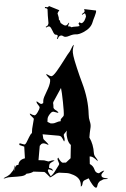

<svg xmlns="http://www.w3.org/2000/svg" viewBox="-152 -1186 833 1274"><g transform="rotate(5 265.0 -548.5)"><path d="M114.3 -1108.4Q114.3 -1119.1 103 -1119.1Q102.1 -1119.1 98.9 -1119.6Q95.7 -1120.1 94.7 -1120.1L96.7 -1127.4Q109.9 -1126 113.5 -1127.4Q117.2 -1128.9 121.1 -1135.3V-1135.7L192.4 -1113.8Q190.9 -1110.8 185.1 -1101.1L182.1 -1090.8Q182.1 -1090.3 185.5 -1083.5Q194.8 -1063 194.8 -1051.3Q206.1 -1043.9 203.6 -1038.1Q207 -1034.7 207.3 -1032.7Q207.5 -1030.8 209 -1029.8L223.6 -1021.5Q245.1 -1008.8 255.9 -1026.9Q258.3 -1032.2 261.7 -1036.6L265.1 -1035.6Q257.3 -1014.6 260.3 -1012.7Q263.2 -1010.7 267.3 -1012.5Q271.5 -1014.2 276.4 -1011.2Q281.2 -1008.3 282.2 -1008.3Q291 -1012.7 308.1 -1014.9Q325.2 -1017.1 334 -1021Q334.5 -1027.8 326.2 -1036.1L333.5 -1046.9Q334 -1045.4 338.9 -1042.5Q350.1 -1035.6 363.3 -1058.1Q365.2 -1061 368.9 -1074.5Q372.6 -1087.9 371.8 -1089.8Q371.1 -1091.8 369.1 -1097.4Q367.2 -1103 366.5 -1103.8Q365.7 -1104.5 364 -1106.7Q362.3 -1108.9 360.1 -1107.2Q357.9 -1105.5 354.5 -1103.5Q351.1 -1101.6 345.2 -1096.7L343.3 -1101.6Q360.8 -1115.2 359.6 -1122.3Q358.4 -1129.4 355 -1135.7L435.1 -1133.3Q438 -1122.1 429.7 -1095.2Q421.4 -1068.4 418.5 -1053.2Q410.6 -1013.2 365.2 -983.9Q335 -964.4 316.7 -964.1Q298.3 -963.9 272.7 -950.2Q247.1 -936.5 234.1 -944.1Q221.2 -951.7 210.9 -944.8Q200.7 -938 199.2 -923.8L192.4 -924.3Q196.8 -939 196.5 -942.6Q196.3 -946.3 192.9 -948.5Q189.5 -950.7 184.8 -950Q180.2 -949.2 174.6 -952.6Q168.9 -956.1 158 -975.6Q147 -995.1 138.7 -999.8Q130.4 -1004.4 114.7 -991.7L111.8 -996.6Q121.6 -1002.9 124.3 -1007.3Q127 -1011.7 127.9 -1022Q117.2 -1078.1 114.3 -1108.4ZM567.4 -41Q572.8 -31.7 590.8 -31.2Q608.9 -30.8 610.4 -27.8Q610.4 -25.9 597.7 -24.7Q585 -23.4 580.6 -21.5Q576.2 -19.5 574.2 -17.1Q572.3 -14.6 565.7 -12Q559.1 -9.3 553 0.2Q546.9 9.8 545.9 17.6Q544.4 38.1 537.1 38.1Q527.8 38.1 511.2 19Q494.6 0 483.4 -20L459 -5.9Q446.3 0.5 445.8 18.1Q445.3 35.6 436 39.1Q436 -14.6 381.3 -33.2Q356 -42 336.7 -42Q317.4 -42 283.2 -40L267.1 -33.2Q265.6 -32.7 256.8 -24.4Q232.4 -2.9 223.1 -2.9L227.1 -6.8H226.1Q224.1 -6.8 207.5 -21.5Q190.9 -36.1 185.1 -36.1L114.3 -32.2Q99.1 -19.5 69.3 -14.2Q62 -1 36.9 4.9Q11.7 10.7 -20 15.1Q-51.8 19.5 -61.3 24.7Q-70.8 29.8 -74.2 29.8Q-77.6 29.8 -79.6 28.8Q-52.7 13.2 -38.6 -2L-21 -27.8Q-17.1 -32.7 -15.4 -46.9Q-13.7 -61 -10.7 -64Q-12.7 -45.9 -12.7 -36.9Q-12.7 -27.8 -10.7 -25.9V-36.1Q-10.7 -66.9 11.2 -67.9Q11.2 -102.5 50.3 -115.2L39.1 -191.9L5.4 -200.2L6.3 -211.9Q33.7 -206.1 38.1 -206.1Q45.4 -206.1 52 -222.2Q58.6 -238.3 66.2 -258.8Q73.7 -279.3 82 -286.1Q81.1 -295.9 81.1 -314L86.4 -379.9Q86.4 -384.8 72 -395Q57.6 -405.3 57.1 -412.1V-414.1Q79.1 -404.8 88.1 -404.8Q97.2 -404.8 107.7 -427.2Q118.2 -449.7 118.2 -457.8Q118.2 -465.8 106.4 -476.6Q91.3 -491.2 95.2 -499Q119.6 -483.9 125.7 -483.9Q131.8 -483.9 139.2 -491.2Q138.2 -495.1 138.2 -510.5Q138.2 -525.9 155.3 -569.6Q172.4 -613.3 172.4 -638.2L171.4 -649.9Q171.4 -653.8 157.5 -665.3Q143.6 -676.8 143.1 -683.1V-685.1Q169.4 -672.9 176.3 -672.9Q188 -672.9 208.5 -707Q229 -741.2 252.2 -787.1Q275.4 -833 281 -840.3Q286.6 -847.7 290 -858.9Q300.8 -890.6 308.1 -894Q304.2 -871.1 304.2 -857.7Q304.2 -844.2 311.5 -820.1Q318.8 -795.9 342.3 -741.2Q365.7 -686.5 385.3 -646Q435.1 -542.5 446.3 -441.9Q448.7 -417 457.5 -397.9Q466.3 -378.9 466.3 -359.9L464.4 -320.8V-290Q494.6 -248 503.4 -188Q506.3 -172.9 519.3 -160.4Q532.2 -147.9 532.2 -141.1L533.2 -138.2Q501.5 -165 485.4 -165H477.1L482.4 -115.2Q506.8 -104.5 516.6 -81.1Q525.4 -59.1 548.3 -59.1Q549.3 -59.1 561 -69.1Q572.8 -79.1 582 -79.1Q565.4 -56.6 565.4 -51.3Q565.4 -45.9 567.4 -42ZM303.2 -107.9 309.1 -108.9 324.2 -110.8 352.1 -142.1 346.2 -230Q329.1 -242.2 320.1 -267.8Q311 -293.5 311 -305.7Q311 -317.9 311.5 -319.8Q312 -321.8 312 -323.2L297.4 -301.8Q293.5 -296.4 293.5 -292.5Q293.5 -288.6 297.9 -277.8Q302.2 -267.1 302.2 -259.5Q302.2 -252 299.3 -249Q285.2 -272.5 278.6 -278.3Q272 -284.2 262.2 -284.2H153.3L160.2 -256.8Q161.6 -251 179.4 -237.8Q197.3 -224.6 198.2 -216.8Q177.2 -225.1 167.7 -225.1Q158.2 -225.1 150.4 -219.2L141.1 -206.1V-110.8L178.2 -112.8L208 -107.9Q210.4 -107.9 221.4 -113Q232.4 -118.2 239.3 -118.2Q246.1 -118.2 248 -117.2Q229 -105.5 222.9 -99.4Q216.8 -93.3 215.3 -85.9V-75.2L214.4 -71.8Q214.4 -64.9 221.7 -64.5Q237.3 -63.5 244.1 -48.8Q222.2 -56.2 215.6 -56.2Q209 -56.2 209 -47.9Q211.4 -36.1 231.4 -11.2Q248.5 -29.3 252.9 -40Q257.3 -50.8 268.8 -71.8Q280.3 -92.8 280.3 -96.7Q280.3 -100.6 273.2 -112.8Q266.1 -125 266.1 -130.1Q266.1 -135.3 270 -139.2Q291 -107.9 303.2 -107.9ZM241.2 -435.1 212.4 -439.9Q202.1 -439.9 193.4 -427.7Q177.2 -405.8 177.2 -389.4Q177.2 -373 178.2 -369.1L200.2 -360.8Q218.8 -360.8 231.4 -367.9Q244.1 -375 250 -377L266.1 -381.8Q264.2 -385.7 264.2 -390.6Q264.2 -395.5 273.2 -406.2Q282.2 -417 282.2 -421.9Q282.2 -441.9 269 -509.5Q255.9 -577.1 248 -601.1L205.1 -502.9V-493.2Q207 -491.2 209 -473.1V-469.2Q210.9 -457 232.4 -448.2Q244.6 -439.9 245.1 -437Q245.1 -435.1 241.2 -435.1Z"/></g></svg>

Font: Eater Caps
Style: Regular
Weight: 400
Version: Version 001.002